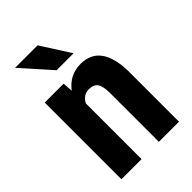

<svg xmlns="http://www.w3.org/2000/svg" viewBox="-221 -842 935 935"><g transform="rotate(-45 246.0 -375.0)"><path d="M176.8 -528.3 180.7 -476.1Q227.5 -538.1 303.2 -538.1Q439.5 -538.1 443.4 -347.2V0H304.7V-336.9Q304.7 -381.8 291.3 -402.1Q277.8 -422.4 244.1 -422.4Q206.5 -422.4 185.5 -383.8V0H46.9V-528.3ZM315.9 -598.6H199.2L64.5 -750H219.2Z"/></g></svg>

Font: Roboto Condensed
Style: Bold
Weight: 700
Designer: Google
Version: Version 2.134; 2016